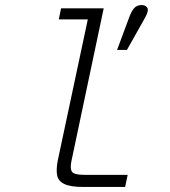

<svg xmlns="http://www.w3.org/2000/svg" viewBox="-20 -741 672 761"><path d="M309 0Q260 0 235.5 -11.5Q211 -23 206.5 -46Q202 -69 209 -105L328 -664H213L222 -708H391L263 -102Q257 -72 265.5 -60Q274 -48 314 -48H486L476 0ZM444 -543 492 -672Q501 -697 512 -709Q523 -721 541 -721Q552 -721 559 -715.5Q566 -710 566 -702Q566 -694 561 -683Q556 -672 546 -655L483 -543Z"/></svg>

Font: Atkinson Hyperlegible Mono ExtraLight
Style: Italic
Weight: 200
Italic angle: -12°
Monospace: yes
Designer: Elliott Scott, Megan Eiswerth, Linus Boman, Theodore Petrosky, Letters from Sweden
Foundry: Applied Design Works, Letters from Sweden
Version: Version 2.001